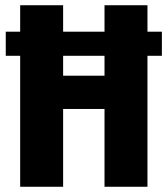

<svg xmlns="http://www.w3.org/2000/svg" viewBox="-20 -713 640 733"><path d="M598 -500H543V0H379V-297H221V0H57V-500H2V-592H57V-693H221V-592H379V-693H543V-592H598ZM379 -500H221V-424H379Z"/></svg>

Font: Fira Mono
Style: Bold
Weight: 700
Monospace: yes
Designer: Carrois Corporate & Edenspiekermann AG
Foundry: Carrois Corporate GbR & Edenspiekermann AG
Version: Version 3.206